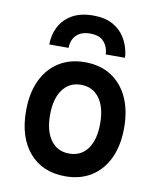

<svg xmlns="http://www.w3.org/2000/svg" viewBox="-84 -808 733 887"><g transform="rotate(10 282.0 -365.0)"><path d="M282 12Q175 12 113.5 -59.5Q52 -131 52 -255Q52 -337.5 80 -397.5Q108 -457.5 159.8 -490.2Q211.5 -523 282 -523Q353 -523 404.5 -490.5Q456 -458 484 -398Q512 -338 512 -255.5Q512 -173 484 -113Q456 -53 404.5 -20.5Q353 12 282 12ZM282 -94.5Q337.5 -94.5 368.5 -137Q399.5 -179.5 399.5 -255.5Q399.5 -332 368.2 -374.5Q337 -417 282 -417Q227 -417 195.8 -374.2Q164.5 -331.5 164.5 -255Q164.5 -179.5 195.8 -137Q227 -94.5 282 -94.5ZM104.5 -575Q104.5 -620 124 -658Q143.5 -696 183 -719Q222.5 -742 282.5 -742Q337.5 -742 374 -721.8Q410.5 -701.5 431 -668Q451.5 -634.5 458 -594Q459 -589.5 459 -584.8Q459 -580 459 -575H369Q369 -580 368.5 -584.8Q368 -589.5 367 -594Q361 -622 341 -639.8Q321 -657.5 282.5 -657.5Q252 -657.5 232.8 -646.2Q213.5 -635 204.2 -616.2Q195 -597.5 195 -575Z"/></g></svg>

Font: Overpass SemiBold
Style: Regular
Weight: 600
Designer: Delve Withrington, Dave Bailey, Thomas Jockin
Foundry: Delve Fonts LLC
Version: Version 4.000